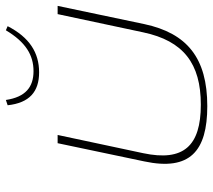

<svg xmlns="http://www.w3.org/2000/svg" viewBox="-56 -660 725 653"><g transform="rotate(-90 306.5 -333.5)"><path d="M84 -205C51 -50 119 9 272 9C436 9 520 -60 551 -205L613 -500H585L523 -209C494 -72 417 -13 277 -13C136 -13 83 -72 112 -209L174 -500H146ZM275 -670 293 -676C303 -609 337 -582 391 -582C446 -582 490 -609 530 -676L544 -670C506 -596 454 -563 387 -563C321 -563 283 -596 275 -670Z"/></g></svg>

Font: LT Wave Thin
Style: Italic
Weight: 100
Designer: Daniel Lyons
Version: Version 2.5 (Glyphs App)